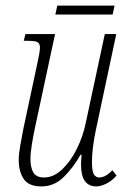

<svg xmlns="http://www.w3.org/2000/svg" viewBox="-20 -658 463 687"><path d="M325 9Q270 9 270 -68Q270 -86 272 -104H268Q242 -58 208 -24.5Q174 9 128 9Q83 9 65 -17.5Q47 -44 47 -86Q47 -106 52.5 -137.5Q58 -169 64 -199L111 -419Q123 -472 123 -487Q123 -502 114.5 -507Q106 -512 78 -512H65L71 -536H177L106 -205Q99 -172 94 -141.5Q89 -111 89 -89Q89 -58 99.5 -40.5Q110 -23 138 -23Q172 -23 202.5 -52Q233 -81 255 -125.5Q277 -170 287 -219L355 -536H396L323 -193Q309 -126 309 -78Q309 -45 316 -34Q323 -23 335 -23Q358 -23 382 -49L397 -30Q381 -11 360.5 -1Q340 9 325 9ZM178 -606 185 -638H390L383 -606Z"/></svg>

Font: Noto Serif ExtraCondensed ExtraLight
Style: Italic
Weight: 200
Width: 2
Italic angle: -12°
Designer: Monotype Design Team
Foundry: Monotype Imaging Inc.
Version: Version 2.014; ttfautohint (v1.8.4.7-5d5b)